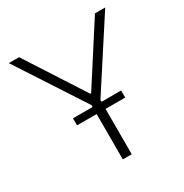

<svg xmlns="http://www.w3.org/2000/svg" viewBox="-164 -837 929 967"><g transform="rotate(-30 300.5 -353.5)"><path d="M79.1 -707 297.9 -368.2H302.7L520.5 -707H580.1L326.2 -315.4V-304.7H440.4V-263.7H326.2V0H274.4V-263.7H160.2V-304.7H274.4V-315.4L19.5 -707Z"/></g></svg>

Font: Pretendard Std ExtraLight
Style: Regular
Weight: 200
Designer: Base glyphs from Inter by Rasmus Andersson; Hangeul glyphs from Noto Sans CJK(Source Han Sans) by Jang Soo-young and Kan
Foundry: Kil Hyung-jin
Version: Version 1.309